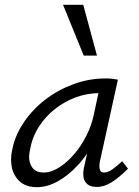

<svg xmlns="http://www.w3.org/2000/svg" viewBox="-20 -772 579 798"><path d="M133 6Q101 6 79 -6Q57 -18 44 -39.5Q31 -61 28.5 -80Q26 -99 26 -109Q26 -129 31 -151Q43 -211 80 -265Q117 -319 169.5 -359Q222 -399 286.5 -422.5Q351 -446 418 -446Q436 -446 447.5 -444.5Q459 -443 470 -441L395 -100Q393 -89 393 -81Q393 -72 396.5 -63.5Q400 -55 413 -55Q429 -55 447 -68Q465 -81 488 -102L512 -71Q475 -34 444 -14.5Q413 5 383 5Q367 5 355 0.5Q343 -4 335.5 -15Q328 -26 327 -36Q326 -46 326 -50Q326 -63 330 -80L342 -134Q323 -106 301 -83Q263 -42 219.5 -18Q176 6 133 6ZM162 -55Q193 -55 226.5 -76.5Q260 -98 289 -132Q318 -166 339.5 -209Q361 -252 370 -296L389 -385Q341 -384 296 -368Q248 -350 208.5 -319Q169 -288 141.5 -245Q114 -202 105 -151Q101 -133 101 -119Q101 -93 115.5 -74Q130 -55 162 -55ZM328 -541 242 -752H326L383 -541Z"/></svg>

Font: Isabella Sans
Style: Italic
Weight: 400
Italic angle: -12°
Designer: Christian Thalmann (Catharsis Fonts), Cristiano Sobral
Foundry: The Isabella Sans Project Authors
Version: Version 2.026; ttfautohint (v1.8.4.7-5d5b-dirty)